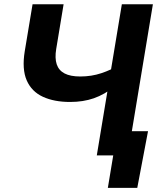

<svg xmlns="http://www.w3.org/2000/svg" viewBox="-20 -748 772 924"><path d="M317.4 -257.3Q240.7 -257.3 186.5 -282.2Q132.3 -307.1 108.6 -361.1Q85 -415 99.1 -501.5L136.7 -727.5H286.1L250.5 -512.2Q243.2 -468.3 252.9 -438.7Q262.7 -409.2 290.8 -394.5Q318.8 -379.9 366.2 -379.9Q420.4 -379.9 467.8 -395.8Q515.1 -411.6 550.8 -434.1L534.2 -333.5Q482.9 -293 431.6 -275.1Q380.4 -257.3 317.4 -257.3ZM445.8 0 566.4 -727.5H715.8L595.2 0ZM499 156.2 524.9 0H482.4L502 -116.7H692.4L640.6 156.2Z"/></svg>

Font: Inter 16pt
Style: Bold Italic
Weight: 700
Italic angle: -9.3988°
Version: Version 4.001;git-66647c0bb